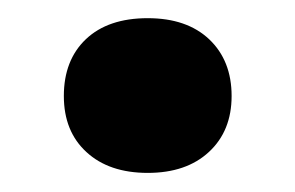

<svg xmlns="http://www.w3.org/2000/svg" viewBox="-20 -178 317 206"><path d="M138.5 7.5Q97 7.5 72.8 -14.8Q48.5 -37 48.5 -75Q48.5 -113.5 72.2 -136Q96 -158.5 138.5 -158.5Q180.5 -158.5 204.5 -135.8Q228.5 -113 228.5 -75Q228.5 -37.5 204.2 -15Q180 7.5 138.5 7.5Z"/></svg>

Font: Encode Sans SemiExpanded SemiExpanded SemiBold
Style: Regular
Weight: 600
Width: 6
Designer: Multiple Designers
Foundry: Impallari Type
Version: Version 3.000; ttfautohint (v1.8.3) -l 8 -r 50 -G 200 -x 14 